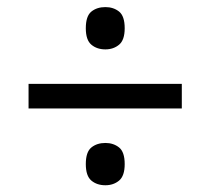

<svg xmlns="http://www.w3.org/2000/svg" viewBox="-20 -634 605 552"><path d="M62.1 -322.2V-392.8H502.7V-322.2ZM283 -101.4Q258.7 -101.4 242.7 -114.8Q226.7 -128.3 226.7 -162.2Q226.7 -197.1 242.7 -210Q258.7 -223 283 -223Q306.2 -223 322.4 -210Q338.5 -197.1 338.5 -162.2Q338.5 -128.3 322.4 -114.8Q306.2 -101.4 283 -101.4ZM283 -492Q258.7 -492 242.7 -505.5Q226.7 -518.9 226.7 -552.8Q226.7 -587.7 242.7 -600.7Q258.7 -613.6 283 -613.6Q306.2 -613.6 322.4 -600.7Q338.5 -587.7 338.5 -552.8Q338.5 -518.9 322.4 -505.5Q306.2 -492 283 -492Z"/></svg>

Font: Noto Serif Hebrew
Style: Regular
Weight: 400
Designer: Monotype Design Team
Foundry: Monotype Imaging Inc.
Version: Version 2.003